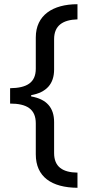

<svg xmlns="http://www.w3.org/2000/svg" viewBox="-20 -734 420 912"><path d="M348 158V86C277 85 237 58 237 -7V-154C237 -222 202 -263 128 -276V-282C201 -295 237 -336 237 -404V-548C237 -613 279 -640 348 -642V-714C231 -714 150 -662 150 -556V-408C150 -341 107 -316 28 -315V-242C107 -242 150 -216 150 -148V-1C150 106 225 157 348 158Z"/></svg>

Font: Noto Sans Bhaiksuki
Style: Regular
Weight: 400
Designer: Monotype Design Team
Foundry: Monotype Imaging Inc.
Version: Version 2.002